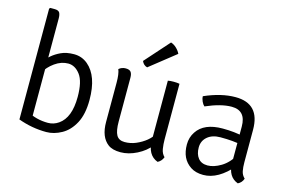

<svg xmlns="http://www.w3.org/2000/svg" viewBox="-94 -950 1762 1178"><g transform="rotate(15 786.5 -361.5)"><path d="M161 -25H88.5V-729L94.5 -735H121.5Q146.5 -735 153.8 -722.2Q161 -709.5 161 -684.5ZM126.5 -85Q188 -50 262 -50Q298.5 -50 329.5 -71.5Q398 -119 398 -251Q398 -348.5 365.8 -391.2Q333.5 -434 289.8 -434Q246 -434 205.2 -405Q164.5 -376 142.5 -336L131 -402Q164.5 -453 226 -482Q260.5 -498.5 309.8 -498.5Q359 -498.5 397 -467Q473 -403.5 473 -251.5Q473 -160.5 442.5 -103.5Q412 -46.5 363.8 -19.8Q315.5 7 267 7Q176 7 88.5 -25Z M980.5 -490.5V-138.5Q980.5 -106.5 985.2 -77.8Q990 -49 1008.5 -31.5Q998 -4.5 974.5 7Q906.5 -18 906.5 -114.5V-490.5Q920.5 -493.5 943 -493.5Q965.5 -493.5 980.5 -490.5ZM594.5 -480.5Q613 -496.5 637.5 -496.5Q662 -496.5 671 -484.5Q680 -472.5 680 -448V-170.5Q680 -111.5 695 -84.8Q710 -58 747 -58Q784 -58 817.5 -72Q893 -104 926.5 -163V-85Q894.5 -44 842 -17.5Q789.5 9 738.5 9Q687.5 9 659.5 -12Q606 -52.5 606 -147.5V-396Q606 -453.5 594.5 -480.5ZM865 -722Q885 -715.5 901.5 -699.5Q918 -683.5 926 -666L762.5 -536.5Q738.5 -543 728 -568Z M1450.5 -94.5Q1360 12 1265 12Q1216.5 12 1184.2 -9.5Q1152 -31 1136.2 -64.2Q1120.5 -97.5 1120.5 -143Q1120.5 -188.5 1144.5 -224Q1190.5 -294 1308 -294Q1385 -294 1443 -279.5V-226.5Q1392.5 -238.5 1309 -238.5Q1257 -238.5 1226.2 -212.2Q1195.5 -186 1195.5 -144Q1195.5 -102 1215.8 -76.5Q1236 -51 1275.5 -51Q1315 -51 1360.8 -78.5Q1406.5 -106 1438 -162ZM1334.5 -500.5Q1489.5 -500.5 1489.5 -334.5V-128.5Q1489.5 -97 1494.2 -73Q1499 -49 1517.5 -31.5Q1508.5 -5 1484 7Q1419 -17 1417.5 -103.5V-335.5Q1417.5 -437.5 1327 -437.5Q1259 -437.5 1164 -396Q1154 -404.5 1146.2 -421.5Q1138.5 -438.5 1138.5 -454Q1244 -500.5 1334.5 -500.5Z"/></g></svg>

Font: Signika-CLs Light
Style: CLs-Regular
Weight: 300
Version: Version 2.003;gftools[0.9.32]